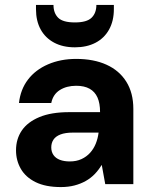

<svg xmlns="http://www.w3.org/2000/svg" viewBox="-20 -747 612 779"><path d="M227 12Q165 12 124.5 -8Q84 -28 64.5 -62Q45 -96 45 -137Q45 -183 68.5 -217.5Q92 -252 140 -272Q188 -292 261 -292H386Q386 -328 375.5 -351.5Q365 -375 343.5 -387Q322 -399 289 -399Q250 -399 222.5 -381.5Q195 -364 188 -329H57Q63 -384 93.5 -424Q124 -464 175 -486Q226 -508 289 -508Q360 -508 412 -484.5Q464 -461 492.5 -415.5Q521 -370 521 -305V0H407L393 -77H392Q380 -57 364 -40.5Q348 -24 327.5 -12.5Q307 -1 282 5.5Q257 12 227 12ZM263 -92Q290 -92 310.5 -101.5Q331 -111 345.5 -127Q360 -143 368.5 -164Q377 -185 380 -209H276Q245 -209 225.5 -201.5Q206 -194 197 -180.5Q188 -167 188 -149Q188 -131 197 -118Q206 -105 223 -98.5Q240 -92 263 -92ZM284 -555Q235 -555 199.5 -574Q164 -593 145 -627.5Q126 -662 126 -710V-727H197Q197 -694 216 -675Q235 -656 284 -656Q332 -656 351.5 -675Q371 -694 371 -727H442V-710Q442 -662 422.5 -627Q403 -592 367.5 -573.5Q332 -555 284 -555Z"/></svg>

Font: DM Sans 28pt
Style: Bold
Weight: 700
Version: Version 4.004;gftools[0.9.30]